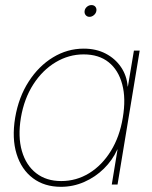

<svg xmlns="http://www.w3.org/2000/svg" viewBox="-20 -720 594 749"><path d="M217.8 8.8Q153.3 8.8 108.4 -24.9Q63.5 -58.6 44.7 -119.4Q25.9 -180.2 39.1 -260.7Q52.7 -340.8 91.8 -401.6Q130.9 -462.4 186.8 -496.3Q242.7 -530.3 306.6 -530.3Q355 -530.3 392.1 -511Q429.2 -491.7 451.9 -458.5Q474.6 -425.3 478 -382.8H479L502.4 -522.5H524.9L438.5 0H416L438.5 -136.7H437.5Q418.9 -95.2 385.5 -62.3Q352.1 -29.3 308.8 -10.3Q265.6 8.8 217.8 8.8ZM218.8 -13.7Q277.8 -13.7 327.9 -44.4Q377.9 -75.2 412.4 -130.9Q446.8 -186.5 459 -260.7Q471.7 -335.4 456.8 -391.1Q441.9 -446.8 403.8 -477.3Q365.7 -507.8 306.2 -507.8Q248.5 -507.8 197.3 -477.3Q146 -446.8 110.1 -391.1Q74.2 -335.4 61.5 -260.7Q49.3 -186.5 65.4 -130.9Q81.5 -75.2 121.1 -44.4Q160.6 -13.7 218.8 -13.7ZM329.1 -654.3Q319.8 -654.3 314.2 -661.1Q308.6 -668 310.1 -677.7Q311.5 -687 319.3 -693.6Q327.1 -700.2 336.9 -700.2Q346.7 -700.2 352.1 -693.6Q357.4 -687 356 -677.7Q354.5 -668 346.4 -661.1Q338.4 -654.3 329.1 -654.3Z"/></svg>

Font: Inter 28pt Thin
Style: Italic
Weight: 250
Italic angle: -9.3988°
Designer: Rasmus Andersson
Foundry: rsms
Version: Version 4.001;git-66647c0bb